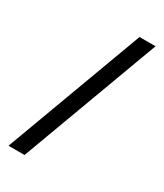

<svg xmlns="http://www.w3.org/2000/svg" viewBox="-181 -787 735 861"><g transform="rotate(30 186.0 -357.0)"><path d="M361 -715H278L13 1H96Z"/></g></svg>

Font: Noto Sans Arabic UI SmCn
Style: Regular
Weight: 400
Width: 4
Designer: Monotype Design Team, Nadine Chahine and Nizar Qandah
Foundry: Monotype Imaging Inc.
Version: Version 2.010